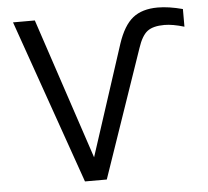

<svg xmlns="http://www.w3.org/2000/svg" viewBox="-53 -798 927 856"><g transform="rotate(-5 411.0 -370.0)"><path d="M35.2 -732.4H132.8L342.8 -101.6L503.9 -596.7Q530.3 -675.8 571.8 -709Q613.3 -742.2 683.6 -742.2Q732.4 -742.2 794.9 -725.6V-646.5Q743.2 -662.1 706.1 -662.1Q655.3 -662.1 629.9 -642.6Q604.5 -623 586.9 -569.3L390.6 2H293Z"/></g></svg>

Font: irohakakuC Regular
Style: Regular
Weight: 400
Designer: [Source Han Sans]
Ryoko NISHIZUKA Ë•øÂ°öÊ∂ºÂ≠ê (kana & ideographs); Paul D. Hunt (Latin, Greek & Cyrillic); Wenlong ZHAN
Version: Version 1.001.20160904